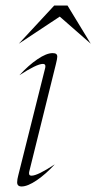

<svg xmlns="http://www.w3.org/2000/svg" viewBox="-20 -668 348 694"><path d="M42 -9Q42 -19 46 -34L143 -421Q144 -424 144 -429Q144 -437 135 -437Q113 -437 50 -396Q83 -432 115.5 -454Q148 -476 170 -476Q179 -476 183 -473Q187 -470 187 -463Q187 -456 182 -436L86 -49Q85 -46 85 -41Q85 -33 94 -33Q116 -33 178 -74Q146 -39 113 -16.5Q80 6 58 6Q42 6 42 -9ZM176 -648H224L308 -510L196 -608L48 -510Z"/></svg>

Font: Srisakdi
Style: Regular
Weight: 400
Designer: Cadson Demak Co.,Ltd.
Foundry: Cadson Demak Co.,Ltd.
Version: Version 1.000